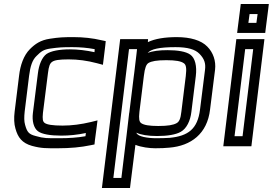

<svg xmlns="http://www.w3.org/2000/svg" viewBox="-20 -704 1360 957"><path d="M453 -4 462 -72 466 -104 434 -96C384 -84 337 -78 292 -78C241 -78 214 -83 203 -91C193 -98 191 -110 194 -141L219 -339C223 -374 229 -388 239 -395C250 -404 274 -408 322 -408C368 -408 414 -402 463 -389L493 -381L497 -413L505 -479L507 -499L488 -503C442 -514 394 -519 347 -519C295 -519 275 -518 229 -511C182 -504 155 -485 129 -459C98 -428 81 -379 75 -326L53 -148C49 -116 50 -86 57 -63C69 -19 90 9 139 23C187 36 210 35 269 35C329 35 384 30 431 20L451 16L453 -4ZM406 -25C367 -18 324 -15 275 -15C215 -15 199 -14 158 -26C123 -35 115 -46 105 -82C100 -99 100 -120 103 -148L125 -326C131 -374 141 -405 162 -425C185 -448 197 -457 231 -462C274 -468 290 -469 341 -469C379 -469 415 -466 452 -459L451 -444C409 -453 368 -458 328 -458C276 -458 234 -450 212 -435C189 -418 174 -381 169 -339L144 -141C139 -101 148 -66 169 -50C189 -35 231 -28 285 -28C325 -28 366 -32 408 -41L406 -25Z M754 35C781 35 805 34 824 32C932 23 1013 -37 1027 -158L1052 -357C1057 -400 1043 -442 1013 -472C983 -503 929 -519 861 -519C802 -519 752 -511 717 -494L718 -509H693H604H579L576 -484L491 208L488 233H513H603H628L631 208L655 18C685 30 725 35 754 35ZM884 -147C880 -111 873 -97 860 -90C844 -81 817 -76 769 -76C723 -76 697 -81 684 -90C674 -97 671 -111 675 -147L697 -325C702 -367 709 -383 720 -390C735 -399 761 -404 809 -404C856 -404 882 -399 896 -389C907 -382 911 -366 906 -325L884 -147ZM649 -340C648 -335 648 -330 647 -325L625 -147C625 -145 625 -143 624 -142L611 -31L585 183H545L623 -459H663L660 -432L649 -340ZM934 -147 956 -325C962 -374 953 -415 928 -432C907 -447 866 -454 815 -454C775 -454 740 -450 716 -440C732 -459 773 -469 855 -469C916 -469 953 -458 975 -435C998 -411 1006 -389 1002 -357L977 -158C965 -61 918 -26 826 -17C808 -16 786 -15 760 -15C716 -15 666 -23 660 -42L659 -43C681 -32 718 -26 763 -26C815 -26 857 -33 881 -47C910 -63 929 -102 934 -147Z M1305 -565 1317 -659 1320 -684H1295H1205H1180L1177 -659L1165 -565L1162 -540H1187H1277H1302L1305 -565ZM1258 -590H1218L1224 -634H1264L1258 -590ZM1236 0 1295 -484 1298 -509H1273H1183H1158L1155 -484L1096 0L1093 25H1118H1208H1233L1236 0ZM1189 -25H1149L1202 -459H1242L1189 -25Z"/></svg>

Font: Gamestation Text Outline
Style: Italic
Weight: 400
Designer: Jonas Hecksher
Foundry: Jonas Hecksher, Playtypeª, e-types AS
Version: Version 1.003